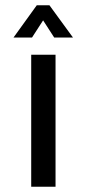

<svg xmlns="http://www.w3.org/2000/svg" viewBox="-20 -706 328 726"><path d="M143 -629 185 -564H256L167 -686H119L31 -564H101L143 -629ZM190 0H98V-499H190V0Z"/></svg>

Font: Maven Pro
Style: Medium
Weight: 500
Designer: Joe Prince
Foundry: Joe Prince
Version: Version 1.003